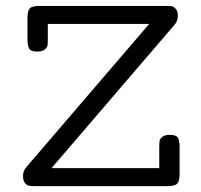

<svg xmlns="http://www.w3.org/2000/svg" viewBox="-20 -631 681 651"><path d="M58.1 -34.2Q58.1 -52.2 69.8 -64.9L485.8 -549.8H142.1V-497.1Q142.1 -483.9 141.1 -477.1Q140.1 -470.2 131.6 -463.1Q123 -456.1 106.9 -456.1Q84 -456.1 78.6 -466.6Q73.2 -477.1 73.2 -497.1V-569.8Q73.2 -594.7 81.1 -602.8Q88.9 -610.8 113.8 -610.8H542Q555.2 -610.8 562 -609.9Q568.8 -608.9 575.9 -600.8Q583 -592.8 583 -577.1Q583 -559.1 570.8 -545.9L154.8 -61H520V-132.8Q520 -146 521 -153.1Q522 -160.2 530.5 -167Q539.1 -173.8 555.2 -173.8Q578.1 -173.8 583.5 -163.3Q588.9 -152.8 588.9 -132.8V-41Q588.9 -17.1 581.1 -8.5Q573.2 0 548.8 0H99.1Q85.9 0 78.9 -1Q71.8 -2 64.9 -10Q58.1 -18.1 58.1 -34.2Z"/></svg>

Font: CMU Typewriter Text Variable Width
Style: Medium
Weight: 500
Version: Version 0.7.0